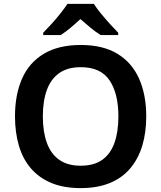

<svg xmlns="http://www.w3.org/2000/svg" viewBox="-20 -956 828 986"><path d="M731 -358Q731 -275 710.5 -207.5Q690 -140 648.5 -91Q607 -42 543.5 -16Q480 10 394 10Q307 10 243.5 -16.5Q180 -43 138.5 -91.5Q97 -140 77 -208Q57 -276 57 -359Q57 -469 93 -551.5Q129 -634 204.5 -679.5Q280 -725 395 -725Q509 -725 583.5 -679.5Q658 -634 694.5 -551.5Q731 -469 731 -358ZM200 -358Q200 -280 220.5 -223Q241 -166 284 -135.5Q327 -105 394 -105Q463 -105 505.5 -135.5Q548 -166 568 -223Q588 -280 588 -358Q588 -476 542.5 -543.5Q497 -611 395 -611Q327 -611 284 -580.5Q241 -550 220.5 -493.5Q200 -437 200 -358ZM462 -936Q476 -914 498.5 -886.5Q521 -859 545 -832.5Q569 -806 587 -788V-776H497Q471 -792 445.5 -813Q420 -834 393 -858Q367 -834 342.5 -813.5Q318 -793 292 -776H202V-788Q221 -807 244.5 -833Q268 -859 290 -886.5Q312 -914 326 -936Z"/></svg>

Font: Noto Sans Oriya SemiBold
Style: Regular
Weight: 600
Version: Version 2.003